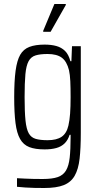

<svg xmlns="http://www.w3.org/2000/svg" viewBox="-20 -741 493 960"><path d="M201 199Q176 199 152 198.5Q128 198 106.5 196.5Q85 195 65 193V150Q84 151 103.5 152Q123 153 145 153.5Q167 154 193 154Q241 154 268.5 144.5Q296 135 310 111.5Q324 88 328.5 47Q333 6 333 -56V-67H328Q320 -41 303.5 -24.5Q287 -8 262 -1Q237 6 203 6Q156 6 126.5 -5.5Q97 -17 80.5 -46Q64 -75 57.5 -126Q51 -177 51 -255Q51 -336 58 -387.5Q65 -439 81 -467Q97 -495 127 -506.5Q157 -518 203 -518Q236 -518 261.5 -511Q287 -504 305 -486.5Q323 -469 332 -435H337L340 -510H384V-77Q384 0 378 52.5Q372 105 353.5 137.5Q335 170 299 184.5Q263 199 201 199ZM218 -40Q263 -40 288 -57Q313 -74 322 -113Q328 -139 330.5 -173Q333 -207 333 -255Q333 -302 331.5 -335Q330 -368 325 -390Q314 -434 289 -452.5Q264 -471 218 -471Q181 -471 158 -464Q135 -457 123 -435Q111 -413 107 -370Q103 -327 103 -255Q103 -182 107.5 -138.5Q112 -95 124 -74Q136 -53 159 -46.5Q182 -40 218 -40ZM196 -582V-587L252 -721H309V-716L233 -582Z"/></svg>

Font: Saira Condensed Light
Style: Regular
Weight: 300
Width: 3
Designer: Hector Gatti with collaboration of the Omnibus-Type team
Foundry: Omnibus-Type
Version: Version 1.101